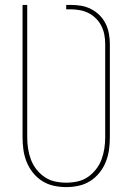

<svg xmlns="http://www.w3.org/2000/svg" viewBox="-20 -755 540 783"><path d="M250 8Q224 8 199 2.5Q174 -3 152.5 -16.5Q131 -30 114.5 -50.5Q98 -71 88.5 -95Q79 -119 75.5 -144Q72 -169 72 -195V-735H91V-195Q91 -172 94.5 -149Q98 -126 106 -104.5Q114 -83 128.5 -64.5Q143 -46 162 -33Q181 -20 204 -15Q227 -10 250 -10Q273 -10 296 -15Q319 -20 338 -33Q357 -46 371.5 -64.5Q386 -83 394 -104.5Q402 -126 405.5 -149Q409 -172 409 -195V-576Q409 -595 405.5 -613.5Q402 -632 393.5 -649Q385 -666 371.5 -679.5Q358 -693 341.5 -701.5Q325 -710 306 -713.5Q287 -717 268 -717H250V-735H268Q290 -735 311 -731.5Q332 -728 351.5 -718Q371 -708 386 -693Q401 -678 410.5 -659Q420 -640 424 -618.5Q428 -597 428 -576V-195Q428 -169 424.5 -144Q421 -119 411.5 -95Q402 -71 385.5 -50.5Q369 -30 347.5 -16.5Q326 -3 301 2.5Q276 8 250 8Z"/></svg>

Font: Iosevka Curly Thin
Style: Regular
Weight: 100
Monospace: yes
Designer: Belleve Invis
Foundry: Belleve Invis
Version: Version 22.1.2; ttfautohint (v1.8.4)